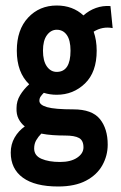

<svg xmlns="http://www.w3.org/2000/svg" viewBox="-20 -500 440 697"><path d="M186 -156Q161 -156 139 -163Q132 -156 127.5 -149.5Q123 -143 123 -134Q123 -119 151 -111Q179 -103 246 -103Q314 -103 342.5 -68Q371 -33 371 25Q371 65 351.5 100Q332 135 292 156Q252 177 191 177Q107 177 63 145Q19 113 19 54Q19 24 33 -0.5Q47 -25 70 -41Q56 -52 47.5 -68.5Q39 -85 40 -108Q40 -133 53 -154.5Q66 -176 86 -194Q41 -237 41 -316Q41 -392 82 -436Q123 -480 186 -480Q244 -480 283 -444Q303 -462 328 -471Q353 -480 381 -478L389 -398Q352 -405 320 -385Q331 -354 331 -316Q331 -238 288.5 -197Q246 -156 186 -156ZM186 -239Q236 -239 236 -316Q236 -354 222.5 -373Q209 -392 186 -392Q165 -392 150.5 -372.5Q136 -353 136 -316Q136 -279 150 -259Q164 -239 186 -239ZM104 39Q104 65 130.5 76.5Q157 88 198 88Q237 88 260 72.5Q283 57 283 35Q283 10 267 1Q251 -8 216 -8Q194 -8 172 -9.5Q150 -11 130 -15Q119 -4 111.5 9Q104 22 104 39Z"/></svg>

Font: Inconsolata Condensed ExtraBold
Style: Regular
Weight: 800
Width: 3
Monospace: yes
Designer: Raph Levien, Cyreal, Brenton Simpson
Foundry: Raph Levien, Cyreal, Google
Version: Version 3.001; ttfautohint (v1.8.2.53-6de2)